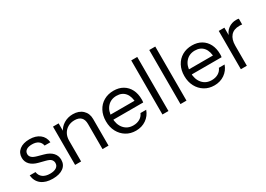

<svg xmlns="http://www.w3.org/2000/svg" viewBox="-5 -1462 3065 2214"><g transform="rotate(-30 1527.5 -355.0)"><path d="M253 10Q159 10 103 -33.5Q47 -77 39 -157H116Q123 -108 159 -82Q195 -56 255 -56Q308 -56 338 -76Q368 -96 368 -133Q368 -159 351 -178.5Q334 -198 283 -211L201 -232Q131 -250 96 -287.5Q61 -325 61 -377Q61 -443 110 -481.5Q159 -520 243 -520Q326 -520 378 -480Q430 -440 437 -369H360Q353 -410 322 -432Q291 -454 240 -454Q191 -454 164 -435.5Q137 -417 137 -383Q137 -357 156.5 -338Q176 -319 222 -306L302 -284Q373 -265 409 -226Q445 -187 445 -132Q445 -65 394 -27.5Q343 10 253 10Z M553 0V-510H628V-390H633V0ZM918 0V-334Q918 -392 889 -421Q860 -450 803 -450Q753 -450 714.5 -428Q676 -406 654.5 -367Q633 -328 633 -276L620 -397Q646 -454 699.5 -487Q753 -520 821 -520Q901 -520 949.5 -474.5Q998 -429 998 -355V0Z M1361 10Q1288 10 1232 -24.5Q1176 -59 1144 -119Q1112 -179 1112 -257Q1112 -335 1143.5 -394.5Q1175 -454 1232 -487Q1289 -520 1363 -520Q1434 -520 1486.5 -489Q1539 -458 1567.5 -402Q1596 -346 1596 -270Q1596 -260 1595.5 -251Q1595 -242 1593 -231H1172V-298H1544L1518 -261Q1518 -353 1477.5 -402.5Q1437 -452 1363 -452Q1287 -452 1240.5 -399.5Q1194 -347 1194 -258Q1194 -167 1240.5 -112.5Q1287 -58 1365 -58Q1414 -58 1451 -79.5Q1488 -101 1505 -141H1581Q1556 -71 1497.5 -30.5Q1439 10 1361 10Z M1716 0V-720H1796V0Z M1956 0V-720H2036V0Z M2405 10Q2332 10 2276 -24.5Q2220 -59 2188 -119Q2156 -179 2156 -257Q2156 -335 2187.5 -394.5Q2219 -454 2276 -487Q2333 -520 2407 -520Q2478 -520 2530.5 -489Q2583 -458 2611.5 -402Q2640 -346 2640 -270Q2640 -260 2639.5 -251Q2639 -242 2637 -231H2216V-298H2588L2562 -261Q2562 -353 2521.5 -402.5Q2481 -452 2407 -452Q2331 -452 2284.5 -399.5Q2238 -347 2238 -258Q2238 -167 2284.5 -112.5Q2331 -58 2409 -58Q2458 -58 2495 -79.5Q2532 -101 2549 -141H2625Q2600 -71 2541.5 -30.5Q2483 10 2405 10Z M2760 0V-510H2835V-380H2840V0ZM2840 -266 2827 -387Q2845 -452 2891 -486Q2937 -520 2997 -520Q3022 -520 3031 -516V-439Q3026 -441 3017 -441.5Q3008 -442 2995 -442Q2919 -442 2879.5 -396.5Q2840 -351 2840 -266Z"/></g></svg>

Font: Instrument Sans
Style: Regular
Weight: 400
Designer: Rodrigo Fuenzalida
Foundry: fragTYPE
Version: Version 1.000;gftools[0.9.28]